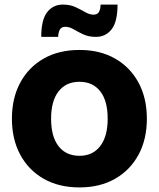

<svg xmlns="http://www.w3.org/2000/svg" viewBox="-20 -808 693 838"><path d="M327 10Q237 10 171 -27.5Q105 -65 68.5 -132.5Q32 -200 32 -290Q32 -380 68.5 -447.5Q105 -515 171 -552.5Q237 -590 327 -590Q416 -590 482 -552.5Q548 -515 584.5 -447.5Q621 -380 621 -290Q621 -200 584.5 -132.5Q548 -65 482 -27.5Q416 10 327 10ZM327 -128Q385 -128 417.5 -170.5Q450 -213 450 -290Q450 -368 417.5 -409.5Q385 -451 327 -451Q268 -451 235.5 -409Q203 -367 203 -290Q203 -212 235.5 -170Q268 -128 327 -128ZM160 -647Q160 -722 186 -755Q212 -788 254 -788Q286 -788 309.5 -777Q333 -766 352 -755Q371 -744 388 -744Q406 -744 412.5 -757Q419 -770 419 -788H493Q493 -713 467 -680Q441 -647 399 -647Q367 -647 343.5 -658Q320 -669 301.5 -680Q283 -691 265 -691Q247 -691 240.5 -677.5Q234 -664 234 -647Z"/></svg>

Font: BDO Grotesk ExtraBold
Style: Regular
Weight: 800
Designer: Deni Anggara
Foundry: Lokal Container
Version: Version 2.000